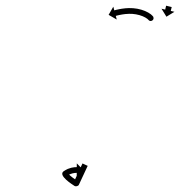

<svg xmlns="http://www.w3.org/2000/svg" viewBox="-20 -563 668 670"><path d="M579.1 -538.3C579.1 -538.3 579.2 -538.4 579.2 -538.4L559.7 -543.1C559.7 -543.1 559.7 -543 559.7 -543C559.6 -542.8 559.6 -542.7 559.6 -542.5C559.5 -542.3 559.5 -542.1 559.4 -541.9C559.3 -541.6 559.3 -541.3 559.2 -541C559.1 -540.6 559 -540.3 559 -540C558.9 -539.6 558.8 -539.2 558.7 -538.8C558.6 -538.4 558.5 -538 558.4 -537.6C558.3 -537.2 558.2 -536.7 558.1 -536.3C558 -535.9 557.9 -535.5 557.8 -535C557.7 -534.6 557.6 -534.2 557.5 -533.8C557.4 -533.4 557.3 -533.1 557.2 -532.7C557.1 -532.3 557 -532 557 -531.6C556.9 -531.4 556.8 -531.1 556.8 -530.8C556.7 -530.6 556.6 -530.3 556.6 -530.1C556.6 -530 556.5 -529.8 556.5 -529.7C556.5 -529.6 556.5 -529.6 556.5 -529.5L543.6 -532.6L560.8 -504.7L588.7 -521.8L575.9 -524.9C575.9 -524.9 575.9 -525 575.9 -525C576 -525.2 576 -525.3 576 -525.4C576.1 -525.7 576.1 -525.9 576.2 -526.1C576.3 -526.4 576.3 -526.7 576.4 -527C576.5 -527.3 576.6 -527.7 576.7 -528C576.8 -528.4 576.8 -528.8 576.9 -529.2C577 -529.6 577.1 -530 577.2 -530.4C577.3 -530.8 577.4 -531.2 577.5 -531.7C577.6 -532.1 577.7 -532.5 577.8 -532.9C577.9 -533.3 578 -533.7 578.1 -534.1C578.2 -534.5 578.3 -534.9 578.4 -535.3C578.5 -535.6 578.6 -536 578.7 -536.3C578.7 -536.6 578.8 -536.9 578.9 -537.2C578.9 -537.4 579 -537.6 579 -537.9C579.1 -538 579.1 -538.2 579.1 -538.3ZM515 -503.3C515 -503.8 515 -504.4 514.9 -504.9L494.9 -504C495 -503.1 495.1 -502.2 495.2 -501.3C495.2 -501.3 495.2 -501 495.2 -500.8C495.2 -500.6 495.3 -500.4 495.3 -500.4C495.6 -498.9 496 -497.3 496.6 -495.9C498.8 -490.5 504.8 -490.7 509.5 -493.4C514.1 -496.1 517.3 -501.2 513.7 -505.8C513.7 -505.9 512.9 -506.9 512.7 -507.2C512.7 -507.2 512.5 -507.3 512.4 -507.5C512.3 -507.6 512.2 -507.7 512.2 -507.7C510.5 -509.5 508.7 -511.2 506.8 -512.8C506.8 -512.8 506.7 -512.9 506.6 -512.9C506.5 -513 506.4 -513.1 506.4 -513.1C503.6 -515.2 500.7 -517.1 497.8 -518.8C497.8 -518.8 497.7 -518.9 497.6 -519C497.5 -519 497.4 -519.1 497.4 -519.1C493.8 -521 490.1 -522.9 486.3 -524.5C486.3 -524.5 486.2 -524.6 486.1 -524.6C486 -524.6 485.9 -524.7 485.9 -524.7C481.7 -526.3 477.4 -527.9 473.1 -529.2C473.1 -529.2 473 -529.2 472.9 -529.3C472.8 -529.3 472.7 -529.3 472.7 -529.3C468.1 -530.6 463.5 -531.6 458.8 -532.6C458.8 -532.6 458.8 -532.6 458.7 -532.6C458.6 -532.6 458.5 -532.6 458.5 -532.6C453.8 -533.4 449 -534 444.3 -534.4C444.3 -534.4 444.2 -534.4 444.1 -534.4C444 -534.4 443.9 -534.4 443.9 -534.4C439.3 -534.7 434.6 -534.8 429.9 -534.8C429.9 -534.8 429.9 -534.8 429.8 -534.8C429.7 -534.8 429.6 -534.8 429.6 -534.8C425.2 -534.6 420.8 -534.4 416.3 -534C416.3 -534 416.3 -534 416.2 -534C416.2 -533.9 416.1 -533.9 416.1 -533.9C412.1 -533.5 408.1 -533 404.1 -532.4C404.1 -532.4 404 -532.4 404 -532.4C403.9 -532.3 403.9 -532.3 403.9 -532.3C400.5 -531.8 397.1 -531.1 393.7 -530.5C393.7 -530.5 393.7 -530.4 393.6 -530.4C393.6 -530.4 393.6 -530.4 393.6 -530.4C390.9 -529.9 388.3 -529.3 385.7 -528.7C385.7 -528.7 385.7 -528.6 385.7 -528.6C385.7 -528.6 385.6 -528.6 385.6 -528.6C383.9 -528.2 382.3 -527.8 380.6 -527.4C380.6 -527.4 380.6 -527.4 380.6 -527.4C380.5 -527.3 380.5 -527.3 380.5 -527.3C380 -527.2 379.4 -527 378.8 -526.9L375.4 -539.6L359 -511.2L387.4 -494.8L384 -507.6C384.5 -507.7 385.1 -507.9 385.7 -508C385.7 -508 385.7 -508 385.6 -508C385.6 -508 385.6 -508 385.6 -508C387.2 -508.4 388.8 -508.8 390.4 -509.2C390.4 -509.2 390.4 -509.2 390.4 -509.2C390.4 -509.2 390.3 -509.2 390.3 -509.2C392.8 -509.8 395.3 -510.3 397.8 -510.9C397.8 -510.9 397.7 -510.9 397.7 -510.9C397.7 -510.9 397.6 -510.8 397.6 -510.8C400.8 -511.5 404 -512.1 407.2 -512.6C407.2 -512.6 407.2 -512.6 407.2 -512.6C407.1 -512.6 407.1 -512.6 407.1 -512.6C410.8 -513.2 414.6 -513.6 418.3 -514.1C418.3 -514.1 418.3 -514.1 418.2 -514.1C418.1 -514 418.1 -514 418.1 -514C422.2 -514.4 426.3 -514.7 430.4 -514.8C430.4 -514.8 430.3 -514.8 430.2 -514.8C430.2 -514.8 430.1 -514.8 430.1 -514.8C434.3 -514.8 438.5 -514.7 442.8 -514.5C442.8 -514.5 442.7 -514.5 442.6 -514.5C442.5 -514.5 442.4 -514.5 442.4 -514.5C446.7 -514.1 451 -513.6 455.3 -512.9C455.3 -512.9 455.2 -512.9 455.2 -512.9C455.1 -512.9 455 -512.9 455 -512.9C459.2 -512.1 463.3 -511.1 467.5 -510C467.5 -510 467.4 -510 467.3 -510.1C467.2 -510.1 467.1 -510.1 467.1 -510.1C471 -508.9 474.8 -507.6 478.5 -506.1C478.5 -506.1 478.5 -506.1 478.4 -506.2C478.3 -506.2 478.2 -506.2 478.2 -506.2C481.4 -504.8 484.7 -503.2 487.8 -501.5C487.8 -501.5 487.7 -501.6 487.6 -501.6C487.5 -501.7 487.4 -501.7 487.4 -501.7C489.8 -500.3 492.1 -498.8 494.4 -497.1C494.4 -497.1 494.3 -497.2 494.2 -497.2C494.1 -497.3 494 -497.4 494 -497.4C495.2 -496.4 496.4 -495.3 497.5 -494.1C497.5 -494.1 497.4 -494.2 497.3 -494.4C497.2 -494.5 497.1 -494.7 497.1 -494.7C497.4 -494.3 497.6 -493.9 497.9 -493.6C501.5 -489 506.9 -488.8 510.8 -491.1C514.8 -493.4 517.3 -498.1 515.1 -503.5C515 -503.7 515 -504 514.9 -504.2C514.9 -504.2 514.9 -504 515 -503.8C515 -503.5 515 -503.3 515 -503.3ZM285.5 16.9C285.6 16.6 285.8 16.2 286 15.8L267.9 7.4C267.7 7.8 267.5 8.1 267.4 8.5C266.9 9.5 266.4 10.5 265.9 11.6C265.2 13.1 264.4 14.7 263.7 16.3C262.7 18.4 261.8 20.5 260.8 22.5C259.7 25 258.5 27.4 257.4 29.8C256.1 32.6 254.9 35.3 253.6 38C252.2 40.9 250.9 43.8 249.5 46.8C248.1 49.8 246.7 52.8 245.3 55.8C243.9 58.8 242.5 61.8 241.1 64.8C239.7 67.7 238.4 70.6 237 73.6C236 75.6 240.6 75.2 245 74C249.3 72.7 253.4 70.6 251.5 69.4C240.1 62 227.7 53.4 218.3 43.4C215 39.9 212.1 52.3 213.9 50.7C213.9 50.7 213.7 50.9 213.5 51C213.4 51.2 213.2 51.3 213.2 51.3C216.8 48.8 220.5 46.6 224.5 44.7C224.5 44.7 224.3 44.8 224.2 44.9C224 44.9 223.9 45 223.9 45C227.1 43.7 230.5 42.6 233.8 41.7C233.8 41.7 233.7 41.8 233.6 41.8C233.5 41.8 233.4 41.9 233.4 41.9C235.9 41.3 238.6 40.9 241.2 40.5C241.2 40.5 241.1 40.6 241 40.6C240.9 40.6 240.8 40.6 240.8 40.6C242.5 40.4 244.3 40.3 246 40.3C246 40.3 245.9 40.3 245.9 40.3C245.8 40.3 245.8 40.3 245.8 40.3C246.4 40.3 247.1 40.3 247.8 40.3L247.7 53.5L271 30.5L248 7.1L247.9 20.3C247.2 20.3 246.4 20.3 245.7 20.3C245.7 20.3 245.6 20.3 245.6 20.3C245.5 20.3 245.5 20.3 245.5 20.3C243.4 20.3 241.3 20.5 239.2 20.6C239.2 20.6 239.1 20.7 239 20.7C238.9 20.7 238.8 20.7 238.8 20.7C235.6 21.1 232.4 21.6 229.3 22.3C229.3 22.3 229.2 22.3 229 22.3C228.9 22.4 228.8 22.4 228.8 22.4C224.7 23.5 220.6 24.8 216.6 26.4C216.6 26.4 216.4 26.5 216.3 26.5C216.1 26.6 216 26.7 216 26.7C211 29 206.3 31.8 201.8 34.8C201.8 34.8 201.6 35 201.5 35.1C201.3 35.3 201.1 35.4 201.1 35.4C183.5 50.2 230.8 79.8 240.6 86.2C242.6 87.4 245.7 87.4 248.6 86.6C251.5 85.7 254.2 84.1 255.1 82C256.5 79.1 257.9 76.2 259.2 73.3C260.6 70.3 262 67.2 263.4 64.2C264.8 61.2 266.2 58.2 267.6 55.2C269 52.3 270.3 49.4 271.7 46.5C273 43.7 274.2 41 275.5 38.3C276.7 35.9 277.8 33.4 278.9 31C279.9 28.9 280.9 26.8 281.8 24.8C282.6 23.2 283.3 21.6 284 20C284.5 19 285 18 285.5 16.9Z"/></svg>

Font: FRB American Cursive Just Arrows Extrabold
Style: Bold Italic
Weight: 800
Italic angle: -25°
Version: Version 2.0;Modular Font Editor K font №1